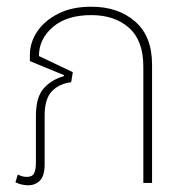

<svg xmlns="http://www.w3.org/2000/svg" viewBox="-20 -545 555 572"><path d="M64 7Q44 7 26 -2L33 -25Q39 -22 45.5 -20Q52 -18 60 -18Q76 -18 81.5 -28.5Q87 -39 87 -61V-200Q87 -256 110.5 -282Q134 -308 170 -318L171 -321L69 -363V-381Q69 -418 90.5 -450.5Q112 -483 153 -504Q194 -525 252 -525Q332 -525 382.5 -481Q433 -437 433 -353V0H407V-347Q407 -424 364.5 -462Q322 -500 252 -500Q179 -500 137.5 -464.5Q96 -429 96 -378L197 -330L192 -300Q157 -296 135 -273.5Q113 -251 113 -201V-56Q113 -21 99 -7Q85 7 64 7Z"/></svg>

Font: Noto Sans Thai UI SemCond Thin
Style: Regular
Weight: 100
Width: 4
Designer: Monotype Design Team
Foundry: Monotype Imaging Inc.
Version: Version 2.000